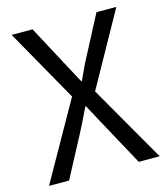

<svg xmlns="http://www.w3.org/2000/svg" viewBox="-110 -819 792 905"><g transform="rotate(-15 286.5 -366.5)"><path d="M17 0 231 -379 31 -733H133L233 -546Q247 -520 260 -495.5Q273 -471 291 -438H295Q310 -471 321.5 -495.5Q333 -520 347 -546L445 -733H542L342 -374L557 0H455L347 -198Q332 -225 316.5 -254Q301 -283 283 -317H279Q263 -283 248.5 -254Q234 -225 220 -198L115 0Z"/></g></svg>

Font: Farlight84_Sys_V01
Style: Regular
Weight: 400
Designer: Ryoko NISHIZUKA  (kana, bopomofo & ideographs); Paul D. Hunt (Latin, Greek & Cyrillic); Sandoll Communications , Soo-you
Foundry: Adobe
Version: Version 2.004;October 29, 2024;FontCreator 14.0.0.2814 64-bi